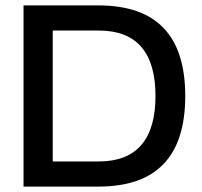

<svg xmlns="http://www.w3.org/2000/svg" viewBox="-20 -690 748 710"><path d="M344 -670H67V0H344C558 0 665 -111 665 -335C665 -559 558 -670 344 -670ZM175 -93V-577H346C485 -577 555 -496 555 -335C555 -175 485 -93 346 -93Z"/></svg>

Font: LT Wave Text Medium
Style: Regular
Weight: 500
Designer: Daniel Lyons
Version: Version 2.5 (Glyphs App)